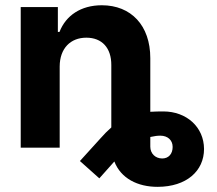

<svg xmlns="http://www.w3.org/2000/svg" viewBox="-20 -573 842 745"><path d="M211.6 -315.3C212 -385.7 253.9 -426.8 315 -426.8C375.7 -426.8 412.3 -387.1 411.9 -320.3V-78.5C398.1 -66.4 383.9 -52.2 369.3 -35.5L290.1 51.8L365.4 119L423.7 53.6C448.9 119 513.8 152.3 592.3 152C703.1 151.6 771.7 90.9 771.7 5C771.3 -80.6 703.1 -140.6 614 -140.6C596.6 -140.6 579.9 -140.3 563.2 -139.2V-347.3C563.2 -474.4 488.6 -552.6 375 -552.6C294 -552.6 235.4 -512.8 210.9 -449.2H204.5V-545.5H60.4V0H211.6ZM563.2 -3.9V-41.5C579.2 -45.1 593 -46.9 603.3 -46.5C629.6 -46.2 649.9 -30.2 649.9 -2.8C649.9 24.1 634.2 41.9 609.4 41.9C583.1 41.9 563.2 23.1 563.2 -3.9Z"/></svg>

Font: Magic Ui Pro
Style: Bold
Weight: 700
Designer: Stefan Endress, Andreas Faust
Version: Version 1.000;FEAKit 1.0